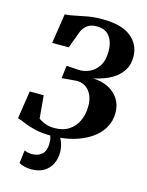

<svg xmlns="http://www.w3.org/2000/svg" viewBox="-142 -838 888 1160"><g transform="rotate(15 302.0 -258.0)"><path d="M236.5 9Q173.5 9 130.5 -1.5Q87.5 -12 59.5 -24.5Q31.5 -37 13 -41.5L39.5 -216H127L140 -72.5Q153 -64 167.5 -56.8Q182 -49.5 199.8 -45.2Q217.5 -41 239.5 -41Q294.5 -41 331.2 -65.5Q368 -90 386.2 -131.2Q404.5 -172.5 404.5 -222Q404.5 -280 375.5 -315.8Q346.5 -351.5 297 -351.5L204.5 -344L214.5 -423.5L292 -418.5Q323.5 -416.5 357.2 -431.2Q391 -446 414 -480.8Q437 -515.5 437 -573.5Q437 -630 410.8 -665.5Q384.5 -701 330 -701Q294 -701 272.5 -685.5Q251 -670 239.5 -645.5L198 -534.5H94.5L123 -720.5Q154.5 -722.5 188 -730Q221.5 -737.5 261.5 -744.5Q301.5 -751.5 351.5 -751.5Q473 -751.5 531.8 -703.5Q590.5 -655.5 590.5 -579Q590.5 -531 569.8 -497.5Q549 -464 517.5 -442.5Q486 -421 451.5 -409Q417 -397 389.5 -391.5Q443 -389.5 484.5 -368.8Q526 -348 549.8 -311.2Q573.5 -274.5 573.5 -225Q573.5 -171 547.5 -128Q521.5 -85 475.2 -54.5Q429 -24 368 -7.5Q307 9 236.5 9ZM249.5 -16.5 276.5 -14.5Q290 2 301 31Q312 60 312 93.5Q312 132.5 296 165Q280 197.5 248.2 216.8Q216.5 236 169.5 236Q149 236 127.2 231Q105.5 226 92 217L102 136Q110 140 123 143Q136 146 151 146Q188.5 145.5 211.5 125Q234.5 104.5 236 60Q236.5 32.5 230.2 14.8Q224 -3 219.5 -14.5Z"/></g></svg>

Font: Merriweather 60pt ExtraBold
Style: Italic
Weight: 800
Italic angle: -7.8°
Version: Version 2.101